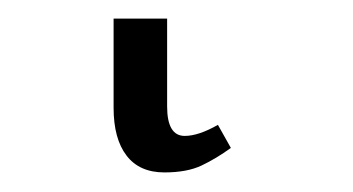

<svg xmlns="http://www.w3.org/2000/svg" viewBox="-20 34 373 203"><path d="M153.8 216.3Q127.4 216.3 113.8 198.5Q100.1 180.7 100.1 147.9V53.7H156.7V146.5Q156.7 177.7 175.3 177.7Q189.9 177.7 210.4 166L224.1 190.4Q208.5 201.7 193.1 209Q177.7 216.3 153.8 216.3Z"/></svg>

Font: Liberation Serif
Style: Regular
Weight: 400
Designer: Steve Matteson
Foundry: Ascender Corporation
Version: Version 2.1.5